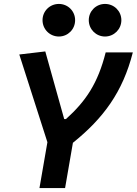

<svg xmlns="http://www.w3.org/2000/svg" viewBox="-20 -961 699 981"><path d="M181.6 0H312.5L352.5 -231.4C508.3 -356.9 606.9 -490.2 658.7 -693.4H520C480 -535.2 418.9 -444.3 316.9 -352.5H308.1L211.4 -698.2L78.6 -682.6L222.2 -234.4ZM280.8 -774.4C327.1 -774.4 363.8 -811.5 363.8 -857.9C363.8 -904.3 327.1 -940.9 280.8 -940.9C234.4 -940.9 197.3 -904.3 197.3 -857.9C197.3 -811.5 234.4 -774.4 280.8 -774.4ZM516.6 -774.4C562.5 -774.4 600.1 -811.5 600.1 -857.9C600.1 -904.3 563 -940.9 516.6 -940.9C470.7 -940.9 433.6 -904.3 433.6 -857.9C433.6 -811.5 470.7 -774.4 516.6 -774.4Z"/></svg>

Font: Cascadia Mono PL
Style: Bold Italic
Weight: 700
Italic angle: -10°
Monospace: yes
Designer: Aaron Bell
Foundry: Saja Typeworks
Version: Version 2404.023